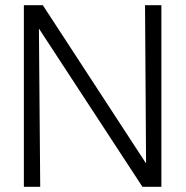

<svg xmlns="http://www.w3.org/2000/svg" viewBox="-20 -720 715 740"><path d="M529 0 130 -610 135 0H72V-700H145L543 -90L539 -700H602V0Z"/></svg>

Font: Antic
Style: Regular
Weight: 400
Version: Version 1.0002